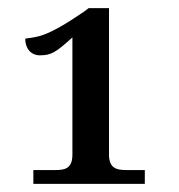

<svg xmlns="http://www.w3.org/2000/svg" viewBox="-20 -839 440 472"><path d="M62 -387H336V-421H290C267 -421 248 -425 248 -459V-819H198L186 -810C91 -745 72 -749 42 -744C42 -720 56 -703 78 -703C107 -703 118 -711 158 -747V-459C158 -425 140 -421 117 -421H62Z"/></svg>

Font: Noto Serif Thai
Style: Regular
Weight: 400
Designer: Monotype Design Team
Foundry: Monotype Imaging Inc.
Version: Version 1.901